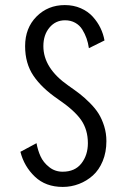

<svg xmlns="http://www.w3.org/2000/svg" viewBox="-20 -726 490 757"><path d="M227.5 11Q160 11 117.5 -29.5Q75 -70 60.5 -127.5L124 -161.5Q129 -133.5 139.8 -109.8Q150.5 -86 173.5 -67.5Q196.5 -49 227 -49Q275.5 -49 301 -81.8Q326.5 -114.5 326.5 -161.5Q326.5 -214.5 299.8 -253Q273 -291.5 208 -335.5Q144.5 -379 111.8 -427.5Q79 -476 79 -544Q79 -615.5 124 -660.8Q169 -706 235.5 -706Q270 -706 298.5 -693.5Q327 -681 345.8 -660.2Q364.5 -639.5 376 -615.8Q387.5 -592 392 -566.5L330.5 -536Q327.5 -557 321.2 -574.8Q315 -592.5 304.5 -609.5Q294 -626.5 276.5 -636.2Q259 -646 236.5 -646Q199 -646 175 -617.2Q151 -588.5 151 -544Q151 -457 249.5 -388.5Q276 -370 294.5 -355.8Q313 -341.5 334.5 -320Q356 -298.5 369 -277.5Q382 -256.5 390.8 -228.5Q399.5 -200.5 399.5 -169.5Q399.5 -126 385 -91Q370.5 -56 346.2 -34.2Q322 -12.5 291.5 -0.8Q261 11 227.5 11Z"/></svg>

Font: League Mono Condensed Light
Style: Regular
Weight: 300
Width: 1
Designer: Tyler Finck
Foundry: The League of Moveable Type / Tyler Finck
Version: Version 2.210